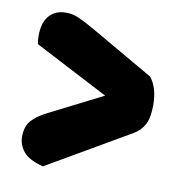

<svg xmlns="http://www.w3.org/2000/svg" viewBox="-64 -574 599 630"><g transform="rotate(10 235.5 -259.0)"><path d="M34 -396Q32 -402 31.5 -410Q31 -418 31 -425Q31 -443 35 -459Q39 -475 48 -487Q57 -499 71.5 -506.5Q86 -514 108 -514Q129 -514 149.5 -505Q170 -496 200 -479L415 -355Q441 -321 441 -265Q441 -223 429 -200Q417 -177 394 -164L119 -4Q70 -17 52.5 -39.5Q35 -62 35 -88Q35 -123 52.5 -142.5Q70 -162 104 -179L280 -268Z"/></g></svg>

Font: Baloo Da
Style: Regular
Weight: 400
Designer: Noopur Datye and Ek Type
Foundry: Ek Type
Version: Version 1.443;PS 1.000;hotconv 16.6.51;makeotf.lib2.5.65220;